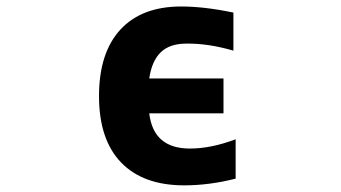

<svg xmlns="http://www.w3.org/2000/svg" viewBox="-20 -554 1040 586"><path d="M533.2 -534.2Q603.5 -534.2 692.4 -515.6V-399.4Q615.2 -421.9 548.8 -420.9Q498 -420.9 470.7 -394.5Q443.4 -368.2 435.5 -314.5H662.1V-208H435.5Q448.2 -100.6 559.6 -100.6Q624 -100.6 699.2 -128.9V-8.8Q619.1 11.7 542 11.7Q417 11.7 349.6 -58.1Q282.2 -127.9 282.2 -260.7Q282.2 -392.6 347.2 -463.4Q412.1 -534.2 533.2 -534.2Z"/></svg>

Font: GenEi Gothic M Regular
Style: Bold
Weight: 700
Designer: o_tamon (Modified); [Source Han Sans]
Ryoko NISHIZUKA  (kana & ideographs); Paul D. Hunt (Latin, Greek & Cyrillic); Wenl
Version: Version 1.1a;Original Version 1.004